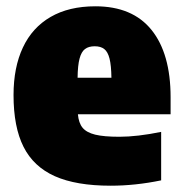

<svg xmlns="http://www.w3.org/2000/svg" viewBox="-20 -579 580 610"><path d="M522 -216H227.5Q230 -188 242.5 -173Q255 -158 282.5 -151.2Q310 -144.5 359.5 -144.5Q416 -144.5 492 -160V-6Q410 11 331.5 11Q222 11 154.2 -19.2Q86.5 -49.5 54.8 -112.5Q23 -175.5 23 -277Q23 -365 52.8 -428.2Q82.5 -491.5 140.8 -525.2Q199 -559 283 -559Q401 -559 461.5 -483.8Q522 -408.5 522 -270ZM226.5 -332H334Q333.5 -371 328 -392.8Q322.5 -414.5 311.2 -423.2Q300 -432 281 -432Q261.5 -432 250 -423.2Q238.5 -414.5 232.8 -393Q227 -371.5 226.5 -332Z"/></svg>

Font: Encode Sans Semi Condensed Black
Style: Regular
Weight: 900
Width: 4
Designer: Multiple Designers
Foundry: Impallari Type
Version: Version 2.000